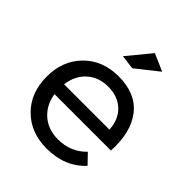

<svg xmlns="http://www.w3.org/2000/svg" viewBox="-209 -878 1006 1006"><g transform="rotate(45 294.0 -374.5)"><path d="M449 -710 325 -612 246 -622 353 -752ZM303 -532Q433 -532 496 -451Q559 -370 551 -228H133Q144 -157 192.5 -115Q241 -73 312 -73Q408 -73 470 -138L521 -85Q441 3 305 3Q187 3 113 -71Q39 -145 39 -264Q39 -382 112.5 -456.5Q186 -531 303 -532ZM132 -300H468Q464 -372 420 -413.5Q376 -455 304 -455Q234 -455 187.5 -413Q141 -371 132 -300Z"/></g></svg>

Font: Montserrat arm
Style: Regular
Weight: 400
Designer: Julieta Ulanovsky
Foundry: Julieta Ulanovsky
Version: Version 6.000;PS 006.000;hotconv 1.0.88;makeotf.lib2.5.64775